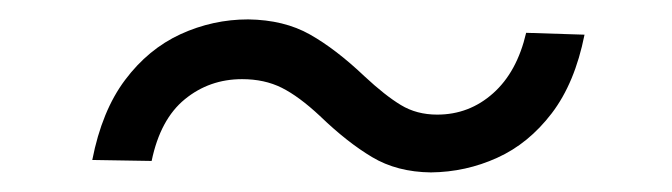

<svg xmlns="http://www.w3.org/2000/svg" viewBox="-20 -386 686 196"><path d="M74.2 -222.7Q84 -272.9 107.7 -304.4Q131.3 -335.9 164.3 -351.1Q197.3 -366.2 233.4 -366.2Q270 -365.7 296.4 -350.8Q322.8 -335.9 352.1 -308.1Q373 -288.6 389.2 -278.8Q405.3 -269 426.3 -269Q459 -269 483.4 -290.8Q507.8 -312.5 517.1 -352.5L576.7 -350.6Q566.9 -301.3 543.2 -270.3Q519.5 -239.3 487.5 -224.9Q455.6 -210.4 419.9 -210Q385.3 -210.4 359.9 -225.6Q334.5 -240.7 306.6 -267.6Q285.2 -287.6 267.6 -296.4Q250 -305.2 227.1 -305.2Q193.8 -305.2 168.7 -284.7Q143.6 -264.2 134.8 -221.7Z"/></svg>

Font: Inter 17pt Light
Style: Italic
Weight: 300
Italic angle: -9.3988°
Version: Version 4.001;git-66647c0bb